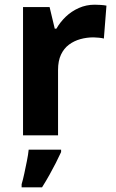

<svg xmlns="http://www.w3.org/2000/svg" viewBox="-20 -576 494 817"><path d="M383 -556Q394 -556 409 -555Q424 -554 433 -552L422 -412Q415 -414 401.5 -415.5Q388 -417 378 -417Q349 -417 322 -409.5Q295 -402 273.5 -386Q252 -370 239.5 -343.5Q227 -317 227 -278V0H78V-546H191L213 -454H220Q236 -482 260 -505Q284 -528 315.5 -542Q347 -556 383 -556ZM240 71Q230 93 217.5 117.5Q205 142 190.5 168Q176 194 159 221H72V208Q78 188 83.5 162Q89 136 94.5 109Q100 82 102 61H240Z"/></svg>

Font: Noto Sans Hebrew
Style: Bold
Weight: 700
Designer: Monotype Design Team
Foundry: Monotype Imaging Inc.
Version: Version 2.003